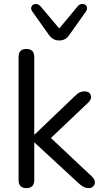

<svg xmlns="http://www.w3.org/2000/svg" viewBox="-20 -965 540 992"><path d="M286 -756Q254 -756 234 -783L146 -907Q137 -920 143.5 -932Q150 -944 163.5 -944.5Q177 -945 189 -933L286 -818L382 -933Q393 -946 408 -944.5Q423 -943 428 -932Q433 -921 425 -907L337 -783Q319 -756 286 -756ZM116 7Q76 7 76 -35V-671Q76 -712 116 -712Q157 -712 157 -671V-270H159L364 -466Q375 -476 381 -481Q387 -486 396.5 -489.5Q406 -493 417 -493Q441 -493 448.5 -474.5Q456 -456 438 -437L243 -252L457 -51Q476 -31 468 -12Q460 7 437 7Q411 7 381 -23L159 -228H157V-35Q157 7 116 7Z"/></svg>

Font: Nunito
Style: Regular
Weight: 400
Designer: Vernon Adams
Foundry: Vernon Adams
Version: Version 3.602